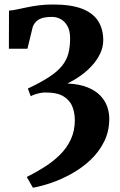

<svg xmlns="http://www.w3.org/2000/svg" viewBox="-20 -586 546 875"><path d="M130 269.5 102 220.5Q143.5 200 182.5 175.2Q221.5 150.5 253 119.5Q284.5 88.5 302.8 49.2Q321 10 321 -39Q321 -70 310.5 -98.5Q300 -127 271.2 -145.8Q242.5 -164.5 187 -164.5Q175.5 -164.5 162.8 -162Q150 -159.5 139 -155.8Q128 -152 120 -147.5L107 -182.5Q167.5 -211 205.2 -236Q243 -261 263.5 -287Q284 -313 291.8 -343.2Q299.5 -373.5 299.5 -412Q299.5 -445.5 287.5 -467Q275.5 -488.5 256.8 -498.8Q238 -509 216.5 -509Q199 -509 182 -506Q165 -503 151.5 -493.5Q138 -484 129.5 -464.5L105 -364H20.5L21 -537.5Q37.5 -539 58.2 -543.2Q79 -547.5 103.8 -552.8Q128.5 -558 157.8 -561.8Q187 -565.5 221.5 -565.5Q304.5 -565.5 354.8 -545.8Q405 -526 427.8 -489.2Q450.5 -452.5 450.5 -403Q450.5 -371 436.2 -341.2Q422 -311.5 398.2 -285.8Q374.5 -260 345.5 -239.8Q316.5 -219.5 287 -205.5Q341.5 -203 378.2 -188.2Q415 -173.5 437 -150.5Q459 -127.5 468.5 -100.2Q478 -73 478 -46Q478 12.5 454.5 59.5Q431 106.5 392.5 142.8Q354 179 307.5 205Q261 231 214.5 247Q168 263 130 269.5Z"/></svg>

Font: Merriweather Light 18pt ExtraBold
Style: Regular
Weight: 800
Version: Version 2.100